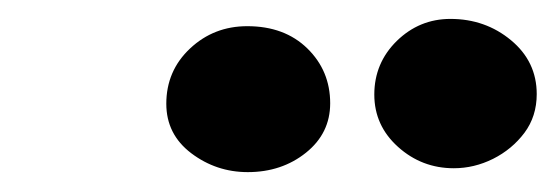

<svg xmlns="http://www.w3.org/2000/svg" viewBox="-20 -768 574 198"><path d="M235.5 -590.5Q203 -590.5 177.2 -610Q151.5 -629.5 151.5 -661Q151.5 -695 176 -718Q200.5 -741 235 -741Q273.5 -741 297 -718Q320.5 -695 320.5 -661.5Q320.5 -630.5 295.5 -610.5Q270.5 -590.5 235.5 -590.5ZM448 -594.5Q415 -594.5 390.5 -616.5Q366 -638.5 366 -670.5Q366 -703 389.2 -725.8Q412.5 -748.5 444.5 -748.5Q480.5 -748.5 507 -726.5Q533.5 -704.5 533.5 -671Q533.5 -648 520.8 -631Q508 -614 488.5 -604.2Q469 -594.5 448 -594.5Z"/></svg>

Font: Grandstander Thin ExtraBold
Style: Italic
Weight: 800
Italic angle: -15°
Version: Version 1.200